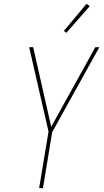

<svg xmlns="http://www.w3.org/2000/svg" viewBox="-20 -981 540 1001"><path d="M184 0 233 -295 132 -735H153L247 -320L477 -735H498L252 -292L204 0ZM326 -810 313 -820 431 -961 448 -949Z"/></svg>

Font: Iosevka Thin
Style: Italic
Weight: 100
Italic angle: -9°
Monospace: yes
Designer: Belleve Invis
Foundry: Belleve Invis
Version: Version 32.5.0; ttfautohint (v1.8.4)